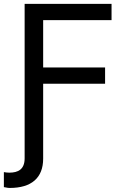

<svg xmlns="http://www.w3.org/2000/svg" viewBox="-37 -747 646 972"><path d="M87.7 -727.3V54.7C87.7 110.4 55 127.1 9.9 127.1C0 127.1 -9.9 125.7 -17.4 124.3V200.3C3.9 204.5 6.4 204.5 12.4 204.5C121.8 204.5 181.5 153.8 181.5 56.1V-323.2H495V-405.5H181.5V-645.2H527.7V-727.3Z"/></svg>

Font: Margiela Sans Text
Style: Regular
Weight: 400
Designer: Stefan Endress, Andreas Faust
Version: Version 1.100;FEAKit 1.0